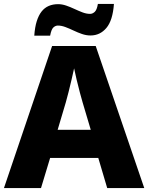

<svg xmlns="http://www.w3.org/2000/svg" viewBox="-20 -949 748 969"><path d="M521 0 476 -152H233L187 0H0L243 -717H463L708 0ZM397 -432Q392 -448 383.5 -480.5Q375 -513 366.5 -548Q358 -583 354 -604Q349 -581 341.5 -548.5Q334 -516 326 -484.5Q318 -453 312 -432L271 -294H438ZM153 -769Q156 -812 165.5 -842Q175 -872 190 -891Q205 -910 226 -919Q247 -928 273 -928Q293 -928 313.5 -921Q334 -914 355.5 -904Q377 -894 396.5 -886.5Q416 -879 435 -879Q447 -879 458 -889Q469 -899 474 -929H555Q549 -846 517 -808Q485 -770 437 -770Q415 -770 393.5 -777.5Q372 -785 351 -795Q330 -805 310 -812.5Q290 -820 272 -820Q260 -820 249.5 -810.5Q239 -801 233 -769Z"/></svg>

Font: Noto Sans Khmer ExtraBold
Style: Regular
Weight: 800
Version: Version 2.003